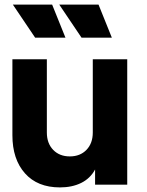

<svg xmlns="http://www.w3.org/2000/svg" viewBox="-20 -804 639 836"><path d="M34 -215V-546H184V-227Q184 -180 211.5 -151.5Q239 -123 284 -123Q329 -123 356.5 -151.5Q384 -180 384 -227V-546H534V0H394V-66Q373 -27 333.5 -7.5Q294 12 241 12Q143 12 88.5 -49.5Q34 -111 34 -215ZM238 -784H409L467 -640H335ZM207 -784 265 -640H133L36 -784Z"/></svg>

Font: BLUETTI 2.0
Style: Bold
Weight: 700
Designer: Stijn de Vries
Foundry: tokotype
Version: Version 2.005;October 31, 2023;FontCreator 14.0.0.2814 64-bi